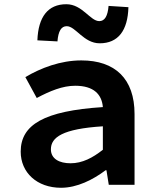

<svg xmlns="http://www.w3.org/2000/svg" viewBox="-20 -875 740 909"><path d="M296 -751C338 -751 376 -670 452 -670C539 -670 585 -730 588 -841L494 -847C490 -799 476 -775 450 -775C407 -775 370 -855 294 -855C207 -855 161 -795 157 -684L252 -679C256 -728 270 -751 296 -751ZM78 -157C78 -58 155 14 269 14C345 14 420 -24 480 -69H484L495 0H617V-335C617 -502 525 -589 365 -589C266 -589 173 -553 100 -510L154 -411C216 -444 276 -469 336 -469C424 -469 462 -428 467 -368C189 -350 78 -285 78 -157ZM467 -166C419 -128 370 -102 314 -102C261 -102 221 -123 221 -168C221 -225 276 -265 467 -277Z"/></svg>

Font: Kawkab Mono
Style: Bold
Weight: 700
Monospace: yes
Designer: Abdullah Arif
Foundry: Abdullah Arif
Version: Version 1.000;PS 000.500;hotconv 1.0.88;makeotf.lib2.5.64775